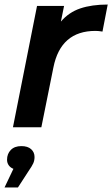

<svg xmlns="http://www.w3.org/2000/svg" viewBox="-28 -560 494 845"><path d="M446 -540 423 -421Q406 -424 392 -424Q239 -424 207 -263L154 0H29L135 -534H254L240 -465Q275 -506 325.5 -523Q376 -540 446 -540ZM124 131Q124 146 118.5 158.5Q113 171 97 194L51 265H-8L31 183Q18 178 10.5 167.5Q3 157 3 143Q3 117 19.5 100Q36 83 66 83Q94 83 109 96.5Q124 110 124 131Z"/></svg>

Font: Montserrat Alternates SemiBold
Style: Italic
Weight: 600
Italic angle: -11.3°
Designer: Julieta Ulanovsky
Foundry: Julieta Ulanovsky
Version: Version 7.200